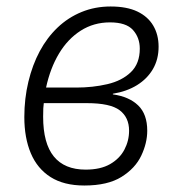

<svg xmlns="http://www.w3.org/2000/svg" viewBox="-20 -562 540 592"><path d="M240 10Q177 10 136 -16Q95 -42 75 -89.5Q55 -137 55 -201Q55 -258 67.5 -310Q80 -362 102.5 -404Q125 -446 157.5 -477Q190 -508 231.5 -525Q273 -542 321 -542Q371 -542 403.5 -526.5Q436 -511 452.5 -483Q469 -455 469 -418Q469 -379 451.5 -349Q434 -319 402.5 -299.5Q371 -280 328 -273V-271Q378 -264 406 -237Q434 -210 434 -159Q434 -121 415.5 -82Q397 -43 354.5 -16.5Q312 10 240 10ZM244 -39Q290 -39 319.5 -56Q349 -73 363.5 -100.5Q378 -128 378 -159Q378 -200 349 -222Q320 -244 248 -244H115Q114 -238 113.5 -228Q113 -218 113 -202Q113 -120 146 -79.5Q179 -39 244 -39ZM215 -292Q266 -292 311 -302.5Q356 -313 383.5 -339.5Q411 -366 411 -412Q411 -446 390 -469.5Q369 -493 319 -493Q269 -493 229 -467.5Q189 -442 162 -397Q135 -352 122 -292Z"/></svg>

Font: Noto Sans Display Light
Style: Italic
Weight: 300
Italic angle: -12°
Designer: Monotype Design Team
Foundry: Monotype Imaging Inc.
Version: Version 2.003